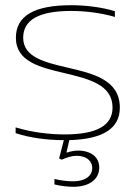

<svg xmlns="http://www.w3.org/2000/svg" viewBox="-20 -529 520 737"><path d="M229 -248C321 -226 412 -204 412 -116C412 -47 351 -13 228 -13C170 -13 102 -21 40 -40V-18C93 0 162 9 225 9L207 79L217 84C236 75 258 69 273 69C310 69 334 87 334 116C334 147 306 167 261 167C241 167 213 164 189 158V179C213 185 241 188 262 188C323 188 361 159 361 114C361 74 329 49 279 49C267 49 250 52 235 57L246 9C376 5 440 -36 440 -116C440 -224 335 -247 237 -270C151 -290 69 -310 69 -384C69 -453 130 -487 253 -487C305 -487 366 -480 421 -464V-486C373 -501 310 -509 253 -509C111 -509 41 -468 41 -384C41 -292 135 -270 229 -248Z"/></svg>

Font: LT Wave Thin
Style: Regular
Weight: 100
Designer: Daniel Lyons
Version: Version 2.5 (Glyphs App)